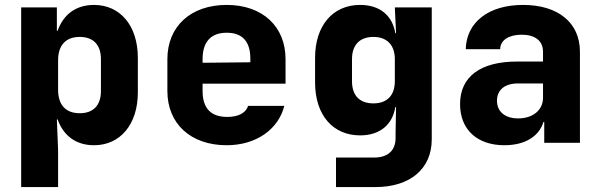

<svg xmlns="http://www.w3.org/2000/svg" viewBox="-20 -580 2440 780"><path d="M362 -560C289 -560 238 -522 214 -455H211V-550H66V180H216V30L211 -95H214C238 -28 289 10 362 10C468 10 540 -74 540 -205V-345C540 -476 468 -560 362 -560ZM390 -210C390 -152 359 -120 304 -120C247 -120 216 -154 216 -215V-335C216 -396 247 -430 304 -430C359 -430 390 -398 390 -340Z M1140 -340C1140 -472 1047 -560 901 -560C754 -560 660 -472 660 -340V-210C660 -78 754 10 901 10C1020 10 1111 -54 1135 -150H988C979 -122 950 -105 903 -105C836 -105 803 -141 803 -210V-240H1140ZM803 -340C803 -408 835 -447 901 -447C966 -447 997 -410 997 -342V-327L803 -325Z M1589 -445H1586C1574 -518 1522 -560 1443 -560C1332 -560 1260 -476 1260 -345V-245C1260 -113 1332 -30 1443 -30C1522 -30 1574 -72 1586 -145H1589L1587 -40V-19C1587 31 1556 60 1500 60H1345V180H1505C1646 180 1734 106 1734 -14V-550H1584ZM1497 -160C1441 -160 1410 -192 1410 -250V-340C1410 -397 1441 -430 1497 -430C1552 -430 1584 -397 1584 -340V-250C1584 -192 1552 -160 1497 -160Z M2105 -560C1965 -560 1875 -490 1872 -380H2012C2012 -416 2046 -439 2099 -439C2154 -439 2186 -414 2186 -370V-330H2081C1932 -330 1849 -269 1849 -157C1849 -54 1918 10 2029 10C2113 10 2170 -26 2188 -85H2191V0H2336V-370C2336 -488 2247 -560 2105 -560ZM2085 -99C2032 -99 1999 -126 1999 -171C1999 -215 2031 -241 2084 -241H2186V-183C2186 -132 2144 -99 2085 -99Z"/></svg>

Font: Tekne LDO ExtraBold
Style: Regular
Weight: 800
Monospace: yes
Designer: Alessio Laiso, Mario Rullo, Paolo Rosset
Foundry: Alessio Laiso
Version: Version 1.000;hotconv 1.0.109;makeotfexe 2.5.65596